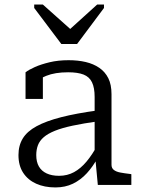

<svg xmlns="http://www.w3.org/2000/svg" viewBox="-20 -811 619 842"><path d="M249 -618H318L436 -776V-791H406L258 -657L316 -659L168 -791H130V-776ZM410 -327V-279Q346 -270 299 -260Q252 -250 221 -237.5Q190 -225 172 -209.5Q154 -194 146.5 -174.5Q139 -155 139 -131Q139 -101 150.5 -81Q162 -61 184.5 -50.5Q207 -40 239 -40Q275 -40 304.5 -56Q334 -72 359.5 -102.5Q385 -133 408 -176L409 -120Q388 -81 361 -51.5Q334 -22 300 -5.5Q266 11 223 11Q175 11 138.5 -5.5Q102 -22 81.5 -53.5Q61 -85 61 -131Q61 -173 80 -204Q99 -235 140.5 -257.5Q182 -280 248 -297Q314 -314 410 -327ZM409 0 398 -117 395 -122V-386Q395 -426 383.5 -450Q372 -474 346.5 -484Q321 -494 279 -494Q221 -494 183 -478.5Q145 -463 125 -444Q123 -451 126 -459Q129 -467 135 -473.5Q141 -480 149.5 -484.5Q158 -489 168 -490V-377H92V-494Q106 -505 133 -517Q160 -529 197.5 -538Q235 -547 281 -547Q322 -547 356 -539Q390 -531 415.5 -513.5Q441 -496 455 -468Q469 -440 469 -398V-88Q469 -74 479 -66Q489 -58 507 -54.5Q525 -51 551 -48L556 -47V0Z"/></svg>

Font: Roboto Serif 20pt Light
Style: Regular
Weight: 300
Version: Version 1.008